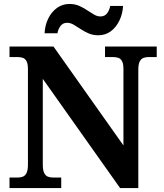

<svg xmlns="http://www.w3.org/2000/svg" viewBox="-20 -949 828 969"><path d="M28 0V-53H70Q84 -53 95.5 -57.5Q107 -62 114 -76Q121 -90 121 -118V-600Q121 -627 114 -640Q107 -653 95.5 -657Q84 -661 70 -661H28V-714H250L603 -215V-600Q603 -627 596 -640Q589 -653 577.5 -657Q566 -661 552 -661H510V-714H771V-661H729Q715 -661 703.5 -656.5Q692 -652 685 -638.5Q678 -625 678 -596V0H586L196 -551V-118Q196 -90 203 -76Q210 -62 221.5 -57.5Q233 -53 247 -53H289V0ZM476 -771Q449 -771 427 -780.5Q405 -790 386.5 -802.5Q368 -815 351.5 -824.5Q335 -834 319 -834Q297 -834 285 -817.5Q273 -801 270 -781H205Q207 -822 223.5 -855.5Q240 -889 267.5 -909Q295 -929 331 -929Q358 -929 379.5 -919.5Q401 -910 419.5 -897.5Q438 -885 454.5 -875.5Q471 -866 487 -866Q509 -866 521 -882.5Q533 -899 536 -919H601Q599 -879 582.5 -845Q566 -811 539 -791Q512 -771 476 -771Z"/></svg>

Font: Noto Serif Armenian
Style: Bold
Weight: 700
Version: Version 2.007